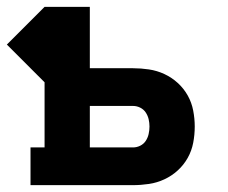

<svg xmlns="http://www.w3.org/2000/svg" viewBox="-45 -540 665 560"><path d="M44 0V-110H85V-300L-25 -410L85 -520H217V-341H343Q366 -341 389.5 -337.5Q413 -334 434.5 -324Q456 -314 473.5 -298Q491 -282 502.5 -261.5Q514 -241 518.5 -217.5Q523 -194 523 -171Q523 -147 518.5 -123.5Q514 -100 502.5 -79.5Q491 -59 473.5 -43Q456 -27 434.5 -17Q413 -7 389.5 -3.5Q366 0 343 0ZM343 -110Q354 -110 364 -115Q374 -120 380 -129Q386 -138 388.5 -149Q391 -160 391 -171Q391 -182 388.5 -192.5Q386 -203 380 -212Q374 -221 364 -226Q354 -231 343 -231H217V-110Z"/></svg>

Font: Iosevka Etoile Extrabold
Style: Regular
Weight: 800
Designer: Belleve Invis
Foundry: Belleve Invis
Version: Version 22.1.2; ttfautohint (v1.8.4)